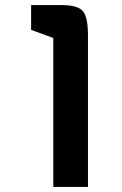

<svg xmlns="http://www.w3.org/2000/svg" viewBox="-20 -733 478 753"><path d="M325 0H189V-584L102 -616V-713H220Q286 -713 305.5 -689Q325 -665 325 -594Z"/></svg>

Font: Viga
Style: Regular
Weight: 400
Designer: Oscar Yáñez
Foundry: Fontstage
Version: Version 1.001